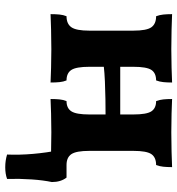

<svg xmlns="http://www.w3.org/2000/svg" viewBox="8 -509 677 733"><g transform="rotate(90 346.5 -142.5)"><path d="M358 3Q358 -17 359.5 -31.5Q361 -46 366 -58Q393 -58 405 -76.5Q417 -95 417 -145V-313Q417 -364 405 -382Q393 -400 366 -400Q361 -413 359.5 -427.5Q358 -442 358 -461Q379 -460 413.5 -459Q448 -458 485 -458Q523 -458 559.5 -459Q596 -460 618 -461Q618 -442 616.5 -427.5Q615 -413 610 -400Q581 -400 568.5 -382Q556 -364 556 -313V-145Q556 -95 568.5 -76.5Q581 -58 610 -58Q615 -46 616.5 -31.5Q618 -17 618 3Q596 2 559.5 1Q523 0 485 0Q448 0 413.5 1Q379 2 358 3ZM34 3Q34 -17 35.5 -31.5Q37 -46 42 -58Q71 -58 84 -76.5Q97 -95 97 -145V-313Q97 -364 84 -382Q71 -400 42 -400Q37 -413 35.5 -427.5Q34 -442 34 -461Q57 -460 93.5 -459Q130 -458 168 -458Q204 -458 238.5 -459Q273 -460 295 -461Q295 -442 293.5 -427.5Q292 -413 287 -400Q259 -400 247 -382Q235 -364 235 -313V-145Q235 -95 247 -76.5Q259 -58 287 -58Q292 -46 293.5 -31.5Q295 -17 295 3Q273 2 238.5 1Q204 0 168 0Q130 0 93.5 1Q57 2 34 3ZM231 -200V-263H422V-207Q393 -207 358.5 -206.5Q324 -206 290.5 -204.5Q257 -203 231 -200ZM570 169Q572 122 567.5 70Q563 18 553 -31V-58H658Q675 -36 675 -2Q668 31 665 75Q662 119 663 169Q644 176 618.5 176Q593 176 570 169Z"/></g></svg>

Font: Vollkorn
Style: Bold
Weight: 700
Designer: Friedrich Althausen
Foundry: Friedrich Althausen
Version: Version 5.000